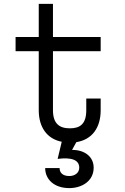

<svg xmlns="http://www.w3.org/2000/svg" viewBox="-20 -720 640 986"><path d="M423 -214V-154C423 -84 392 -61 339 -61C285 -61 252 -85 252 -154V-457H497V-530H252V-700H179V-530H60V-457H179V-154C179 -67 221 -7 297 8L276 96C345 87 387 100 387 141C387 168 364 184 336 184C301 184 286 166 286 143H212C212 201 258 246 336 246C399 246 461 211 461 141C461 83 412 49 350 50L372 10C453 -3 497 -64 497 -154V-214Z"/></svg>

Font: Fliege Mono Light
Style: Regular
Weight: 300
Version: Version 0.020;Glyphs 3.3 (3306)